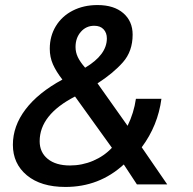

<svg xmlns="http://www.w3.org/2000/svg" viewBox="-20 -730 764 760"><path d="M31 -157Q31 -231 81 -297Q131 -363 227 -415Q202 -447 189.5 -475.5Q177 -504 177 -537Q177 -587 201 -626.5Q225 -666 268 -688Q311 -710 366 -710Q431 -710 468 -678Q505 -646 505 -593Q505 -527 466.5 -483.5Q428 -440 366 -400L485 -232Q510 -283 518 -339H619Q605 -233 541 -147L642 0H522L470 -79Q373 10 239 10Q142 10 86.5 -36Q31 -82 31 -157ZM403 -578Q403 -600 390 -614Q377 -628 353 -628Q321 -628 300 -604Q279 -580 279 -544Q279 -523 288 -504Q297 -485 317 -462Q403 -513 403 -578ZM423 -145 277 -348Q137 -276 137 -171Q137 -127 169 -101Q201 -75 257 -75Q305 -75 348.5 -93.5Q392 -112 423 -145Z"/></svg>

Font: Niramit Medium
Style: Italic
Weight: 500
Italic angle: -10°
Designer: Katatrad Aksorn Co.,Ltd.
Foundry: Cadson Demak Co.,Ltd.
Version: Version 1.000; ttfautohint (v1.6)